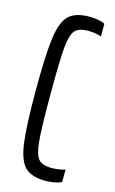

<svg xmlns="http://www.w3.org/2000/svg" viewBox="-111 -742 478 795"><g transform="rotate(15 127.5 -344.0)"><path d="M34 -344Q34 -497 44 -569.5Q54 -642 82.5 -669Q111 -696 171 -696Q190 -696 209 -692.5Q228 -689 237 -683V-629Q212 -638 181 -638Q140 -638 123.5 -619Q107 -600 102 -542.5Q97 -485 97 -344Q97 -203 102 -145.5Q107 -88 123.5 -69Q140 -50 181 -50Q195 -50 211.5 -52.5Q228 -55 238 -59V-5Q225 1 206.5 4.5Q188 8 171 8Q110 8 82 -19Q54 -46 44 -117.5Q34 -189 34 -344Z"/></g></svg>

Font: Saira Ultra Condensed
Style: Regular
Weight: 400
Width: 1
Designer: Hector Gatti with collaboration of the Omnibus-Type team
Foundry: Omnibus-Type
Version: Version 1.001; ttfautohint (v1.8)